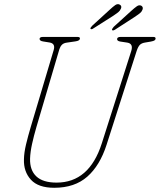

<svg xmlns="http://www.w3.org/2000/svg" viewBox="-20 -875 758 910"><path d="M462.5 -195.5 602 -633Q613 -668 583.5 -673L550.5 -678Q535 -680.5 535 -689.5Q535 -700 552 -700H706.5Q717.5 -700 717.5 -692.5Q717.5 -687.5 713 -684Q708.5 -680.5 695 -678L668.5 -673.5Q652 -671 643.5 -663Q635 -655 628 -634.5L485 -188.5Q453.5 -90.5 393.8 -37.8Q334 15 237 15Q161.5 15 126.5 -23.2Q91.5 -61.5 93.5 -120Q94 -151.5 103.5 -191Q113 -230.5 125.5 -272.5L234.5 -638Q243.5 -668.5 215.5 -673.5L184.5 -678.5Q167.5 -681 167.5 -691Q168.5 -700 183.5 -700H346.5Q359 -700 359 -693Q359 -682 338 -679L297 -673Q281.5 -671 273.5 -662.8Q265.5 -654.5 261.5 -642L152.5 -272.5Q140.5 -231.5 132 -193Q123.5 -154.5 122.5 -123Q121 -68.5 152.2 -39Q183.5 -9.5 248 -9.5Q403 -9.5 462.5 -195.5ZM499 -828Q515 -843 526.2 -850.8Q537.5 -858.5 547.5 -853Q562 -845 548 -825Q543 -818.5 534 -812.2Q525 -806 516.5 -800L422 -740Q413 -733.5 408.5 -739Q408 -744 417.5 -753.5ZM601 -822.5Q617.5 -837.5 628.5 -845.2Q639.5 -853 649.5 -848Q663.5 -839.5 650.5 -820Q645 -813 635.8 -806.8Q626.5 -800.5 618 -794.5L524.5 -734Q514 -728 511 -733Q510 -738 519 -748Z"/></svg>

Font: Fraunces 144pt S100 Thin
Style: Italic
Weight: 100
Italic angle: -16°
Version: Version 1.000; ttfautohint (v1.8.3)